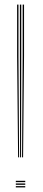

<svg xmlns="http://www.w3.org/2000/svg" viewBox="-20 -820 186 840"><path d="M76.5 -131.8 79.2 -575V-800H85.2V-575L81 -131.8ZM59.2 -131.8 54.8 -575V-800H60.8V-575L63.5 -131.8ZM67.8 -131.8 67 -575V-800H73V-575L72.2 -131.8ZM49.2 0V-5.8H90.5V0ZM49.2 -23.2V-29H90.5V-23.2ZM49.2 -11.5V-17.2H90.5V-11.5Z"/></svg>

Font: Big Shoulders Inline Display Thin ExtraLight
Style: Regular
Weight: 250
Version: Version 2.002